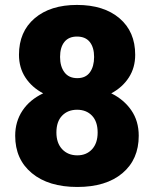

<svg xmlns="http://www.w3.org/2000/svg" viewBox="-20 -741 619 771"><path d="M522.9 -521Q522.9 -469.2 497.3 -429.7Q471.7 -390.1 426.8 -366.2Q477.5 -341.3 507.3 -298.1Q537.1 -254.9 537.1 -195.8Q537.1 -100.6 471.4 -45.4Q405.8 9.8 290.5 9.8Q174.8 9.8 107.9 -45.7Q41 -101.1 41 -195.8Q41 -252.9 70.3 -296.9Q99.6 -340.8 153.3 -366.2Q107.9 -390.1 82 -429.7Q56.2 -469.2 56.2 -521Q56.2 -613.8 119.1 -667.5Q182.1 -721.2 289.1 -721.2Q397 -721.2 460 -667.5Q522.9 -613.8 522.9 -521ZM372.1 -209Q372.1 -252.9 349.4 -276.6Q326.7 -300.3 289.6 -300.3Q252.4 -300.3 229.5 -276.6Q206.5 -252.9 206.5 -209Q206.5 -166.5 229.7 -141.8Q252.9 -117.2 290.5 -117.2Q327.1 -117.2 349.6 -141.6Q372.1 -166 372.1 -209ZM289.1 -594.2Q255.9 -594.2 238.5 -572.5Q221.2 -550.8 221.2 -512.2Q221.2 -474.1 238.8 -450.7Q256.3 -427.2 290.5 -427.2Q324.2 -427.2 341.1 -450.7Q357.9 -474.1 357.9 -512.2Q357.9 -550.3 340.6 -572.3Q323.2 -594.2 289.1 -594.2Z"/></svg>

Font: Vazir Black UI
Style: Black-UI
Weight: 900
Designer: Saber Rastikerdar
Foundry: Saber Rastikerdar
Version: Version 30.1.0